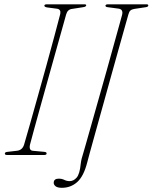

<svg xmlns="http://www.w3.org/2000/svg" viewBox="-20 -720 709 892"><path d="M120 -50.5Q112.5 -21.5 132.5 -19.5L186 -14.5Q197 -13.5 196.5 -7Q196.5 0 185.5 0H12.5Q2.5 0 2.5 -6.5Q2.5 -13.5 15 -14.5L58 -19.5Q84 -22 92 -48.5Q102 -82.5 118.8 -141.5Q135.5 -200.5 155.5 -272Q175.5 -343.5 195.8 -416.5Q216 -489.5 232.8 -552.5Q249.5 -615.5 260 -655.5Q264 -676.5 245 -679.5L199 -685.5Q186 -687.5 186 -694Q186.5 -700 198.5 -700H372Q380.5 -700 380.5 -695.5Q380.5 -688.5 365.5 -686.5L314 -678.5Q294 -676 287.5 -653.5Q278 -619.5 264 -569.5Q250 -519.5 233.5 -460.8Q217 -402 200 -340.8Q183 -279.5 167.2 -223.2Q151.5 -167 139.2 -121.8Q127 -76.5 120 -50.5ZM576.5 -653Q574 -644.5 562.8 -604.5Q551.5 -564.5 534.8 -504.8Q518 -445 498.5 -375Q479 -305 459.8 -235.5Q440.5 -166 424 -107Q407.5 -48 397 -9.5Q386.5 29 385 35.5Q368.5 99.5 338.5 126Q308.5 152.5 267.5 152.5Q247.5 152.5 238.5 145.5Q229.5 138.5 229.5 129Q230 110 253 110Q267.5 110 279 115.8Q290.5 121.5 303.5 121.5Q322 121.5 336.2 105Q350.5 88.5 355 41.5Q356.5 28.5 359.5 16.5Q362.5 4.5 365.5 -4Q368 -12 378.5 -49Q389 -86 404.8 -141.8Q420.5 -197.5 439 -262.8Q457.5 -328 475.8 -393Q494 -458 509.2 -513.5Q524.5 -569 534.8 -605.8Q545 -642.5 547 -650Q554 -677 530 -680L481 -686.5Q469.5 -687.5 470 -694Q470.5 -700 482.5 -700H660.5Q669 -700 669 -694.5Q668.5 -688 657 -686.5L603.5 -678.5Q592 -676.5 586 -671.2Q580 -666 576.5 -653Z"/></svg>

Font: Fraunces 144pt Soft Thin
Style: Italic
Weight: 100
Italic angle: -16°
Version: Version 1.000;[0bf87f6ff]